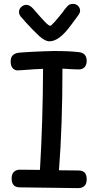

<svg xmlns="http://www.w3.org/2000/svg" viewBox="-20 -973 502 990"><path d="M427 -49Q427 -3 382 -3L80 -7Q40 -8 40 -53Q40 -76 52 -87Q64 -98 82 -98L186 -97Q201 -348 202 -618Q166 -617 103 -612L71 -610Q55 -610 45 -622Q35 -634 35 -655Q35 -677 45.5 -687.5Q56 -698 75 -701Q93 -703 149 -706Q205 -709 259 -710Q338 -710 388 -704Q427 -699 427 -659Q427 -639 416.5 -627Q406 -615 385 -615L355 -616L302 -619Q302 -323 284 -95L383 -94Q407 -94 417 -82.5Q427 -71 427 -49ZM393 -917Q393 -907 382 -892Q376 -884 345 -842Q314 -800 287 -780Q260 -760 235 -760Q212 -760 182.5 -787Q153 -814 111 -860Q99 -875 90 -884Q78 -897 78 -912Q78 -926 89.5 -937Q101 -948 116 -948Q134 -948 153 -926Q190 -883 210.5 -861.5Q231 -840 239 -840Q244 -840 262.5 -861Q281 -882 304 -911Q313 -925 325 -938Q336 -953 357 -953Q372 -953 382.5 -942.5Q393 -932 393 -917Z"/></svg>

Font: Mali Medium
Style: Regular
Weight: 500
Version: Version 1.000; ttfautohint (v1.6)